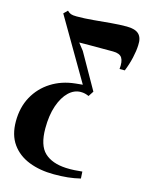

<svg xmlns="http://www.w3.org/2000/svg" viewBox="-158 -600 705 920"><g transform="rotate(15 195.0 -140.5)"><path d="M200.5 247Q130.5 247 76 225.5Q21.5 204 -9.8 160Q-41 116 -41 49Q-41 -21 -11.8 -74.2Q17.5 -127.5 69 -160.2Q120.5 -193 187.5 -200Q199 -201.5 207 -202Q215 -202.5 223.5 -203.5L44.5 -509.5L63 -528Q72 -519 81 -515.5Q90 -512 109.5 -512Q149 -512 192.2 -516Q235.5 -520 277.5 -523.8Q319.5 -527.5 355 -527.5Q397 -527.5 415.2 -509.8Q433.5 -492 431 -454.5Q430 -427 422 -391.8Q414 -356.5 400 -322H374Q378 -359.5 366.8 -377.2Q355.5 -395 322 -395Q295.5 -395 265.2 -395Q235 -395 206.5 -395Q178 -395 154.5 -394.5L181.5 -360L281 -184.5L264 -158.5Q253.5 -163 244.5 -165.2Q235.5 -167.5 223.5 -167.5Q191 -167.5 164 -141.8Q137 -116 120.5 -68.5Q104 -21 104 44.5Q104 128.5 141.2 163.8Q178.5 199 248.5 202.5Q270 203.5 290.8 202.2Q311.5 201 329 199L331 233Q300.5 240.5 269.2 243.8Q238 247 200.5 247Z"/></g></svg>

Font: Merriweather 120pt ExtraBold
Style: Italic
Weight: 800
Italic angle: -7.8°
Version: Version 2.101